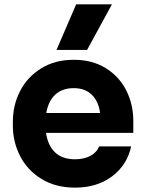

<svg xmlns="http://www.w3.org/2000/svg" viewBox="-20 -841 664 880"><path d="M39 -264V-284Q39 -359 72 -423.5Q105 -488 168.5 -527.5Q232 -567 318 -567Q403 -567 465 -528.5Q527 -490 559 -426Q591 -362 591 -286V-232H191Q199 -175 232 -143Q265 -111 324 -111Q366 -111 395 -127Q424 -143 434 -170H581Q563 -85 494 -33Q425 19 324 19Q235 19 170 -21Q105 -61 72 -126Q39 -191 39 -264ZM439 -323Q431 -378 400 -407.5Q369 -437 318 -437Q266 -437 234 -408Q202 -379 192 -323ZM329 -821H493L379 -612H239Z"/></svg>

Font: Sora-SIA
Style: Bold
Weight: 700
Designer: Jonathan Barnbrook, Julián Moncada
Foundry: Barnbrook Fonts
Version: Version 2.000